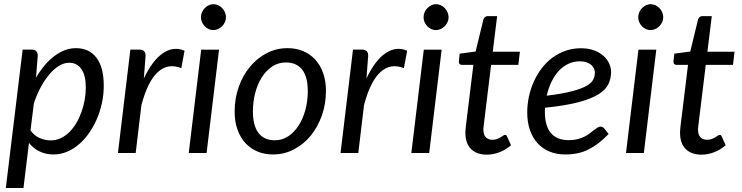

<svg xmlns="http://www.w3.org/2000/svg" viewBox="-20 -750 3638 941"><path d="M129.5 -111Q148.5 -84.5 175 -73.2Q201.5 -62 229 -62Q255 -62 278 -73Q301 -84 320 -102.8Q339 -121.5 354 -146.8Q369 -172 379.2 -200.8Q389.5 -229.5 395 -260.2Q400.5 -291 400.5 -321Q400.5 -380.5 379 -411.5Q357.5 -442.5 318.5 -442.5Q294.5 -442.5 270 -427.8Q245.5 -413 222.8 -386.5Q200 -360 180.2 -323.5Q160.5 -287 146 -243.5ZM156.5 -369Q175.5 -402 198 -428.8Q220.5 -455.5 245.5 -474.5Q270.5 -493.5 297.2 -503.8Q324 -514 352 -514Q417 -514 452.8 -467Q488.5 -420 488.5 -329.5Q488.5 -288.5 480 -247.5Q471.5 -206.5 455.8 -169.2Q440 -132 417.8 -99.8Q395.5 -67.5 368.2 -43.8Q341 -20 309 -6.5Q277 7 242 7Q204.5 7 174 -7.8Q143.5 -22.5 122 -49.5L95 171.5H8.5L91 -507H135Q165 -507 165 -477Z M685 -365.5Q705 -408 728.2 -439.2Q751.5 -470.5 777 -488.2Q802.5 -506 829.5 -509.8Q856.5 -513.5 884.5 -501.5L868.5 -416Q803.5 -442 753.8 -397Q704 -352 673 -234.5L645 0H558L619 -507H663Q693.5 -507 693.5 -477Z M1053.5 -506.5 992.5 0H905L966 -506.5ZM1087.5 -665.5Q1087.5 -652.5 1082.2 -641.2Q1077 -630 1068.2 -621.2Q1059.5 -612.5 1048.2 -607.5Q1037 -602.5 1025 -602.5Q1013.5 -602.5 1002.5 -607.5Q991.5 -612.5 983.2 -621.2Q975 -630 970 -641.2Q965 -652.5 965 -665.5Q965 -678.5 970 -690Q975 -701.5 983.5 -710.2Q992 -719 1003 -724.2Q1014 -729.5 1025.5 -729.5Q1037.5 -729.5 1048.8 -724.5Q1060 -719.5 1068.5 -710.8Q1077 -702 1082.2 -690.2Q1087.5 -678.5 1087.5 -665.5Z M1327 -62.5Q1363.5 -62.5 1393.2 -82.5Q1423 -102.5 1444.2 -135.8Q1465.5 -169 1477 -212.5Q1488.5 -256 1488.5 -303.5Q1488.5 -373.5 1460.8 -408.8Q1433 -444 1381 -444Q1344 -444 1314.2 -424.2Q1284.5 -404.5 1263.5 -371.5Q1242.5 -338.5 1231 -295Q1219.5 -251.5 1219.5 -204Q1219.5 -134 1247 -98.2Q1274.5 -62.5 1327 -62.5ZM1318.5 7Q1277 7 1242.5 -7.2Q1208 -21.5 1183 -48.5Q1158 -75.5 1144 -114.5Q1130 -153.5 1130 -203.5Q1130 -267.5 1150 -324Q1170 -380.5 1205 -422.8Q1240 -465 1287.2 -489.5Q1334.5 -514 1389 -514Q1430.5 -514 1465 -499.8Q1499.5 -485.5 1524.5 -458.5Q1549.5 -431.5 1563.5 -392.5Q1577.5 -353.5 1577.5 -304Q1577.5 -240.5 1557.5 -184Q1537.5 -127.5 1502.8 -85Q1468 -42.5 1420.5 -17.8Q1373 7 1318.5 7Z M1776 -365.5Q1796 -408 1819.2 -439.2Q1842.5 -470.5 1868 -488.2Q1893.5 -506 1920.5 -509.8Q1947.5 -513.5 1975.5 -501.5L1959.5 -416Q1894.5 -442 1844.8 -397Q1795 -352 1764 -234.5L1736 0H1649L1710 -507H1754Q1784.5 -507 1784.5 -477Z M2144.5 -506.5 2083.5 0H1996L2057 -506.5ZM2178.5 -665.5Q2178.5 -652.5 2173.2 -641.2Q2168 -630 2159.2 -621.2Q2150.5 -612.5 2139.2 -607.5Q2128 -602.5 2116 -602.5Q2104.5 -602.5 2093.5 -607.5Q2082.5 -612.5 2074.2 -621.2Q2066 -630 2061 -641.2Q2056 -652.5 2056 -665.5Q2056 -678.5 2061 -690Q2066 -701.5 2074.5 -710.2Q2083 -719 2094 -724.2Q2105 -729.5 2116.5 -729.5Q2128.5 -729.5 2139.8 -724.5Q2151 -719.5 2159.5 -710.8Q2168 -702 2173.2 -690.2Q2178.5 -678.5 2178.5 -665.5Z M2261 -95.5Q2261 -98.5 2261 -103.2Q2261 -108 2261.8 -117Q2262.5 -126 2264.2 -140.5Q2266 -155 2269 -178.5L2300 -432H2243.5Q2236.5 -432 2232.2 -436.8Q2228 -441.5 2229 -451.5L2233 -487L2311 -497.5L2349 -654Q2351.5 -661.5 2356.8 -666.2Q2362 -671 2370 -671H2416.5L2395 -496.5H2528L2520.5 -432H2387L2356.5 -183Q2354 -162.5 2352.5 -150Q2351 -137.5 2350.2 -130Q2349.5 -122.5 2349.2 -119.5Q2349 -116.5 2349 -115Q2349 -89.5 2361 -77.2Q2373 -65 2393 -65Q2406.5 -65 2416.2 -68.8Q2426 -72.5 2433.5 -77Q2441 -81.5 2446 -85.2Q2451 -89 2454.5 -89Q2459 -89 2461.2 -87Q2463.5 -85 2465.5 -80.5L2484.5 -38Q2460 -16.5 2428.8 -4.2Q2397.5 8 2366 8Q2317.5 8 2289.8 -18.5Q2262 -45 2261 -95.5Z M2822 -449.5Q2790.5 -449.5 2764 -436.5Q2737.5 -423.5 2717 -400.8Q2696.5 -378 2682 -347.2Q2667.5 -316.5 2659.5 -281Q2736.5 -290.5 2783 -302.8Q2829.5 -315 2854.5 -329.2Q2879.5 -343.5 2887.5 -360Q2895.5 -376.5 2895.5 -394.5Q2895.5 -403.5 2891.5 -413.2Q2887.5 -423 2878.8 -431Q2870 -439 2856 -444.2Q2842 -449.5 2822 -449.5ZM2963 -93.5Q2937.5 -67 2913 -48.2Q2888.5 -29.5 2863.2 -17Q2838 -4.5 2810.2 1.2Q2782.5 7 2750.5 7Q2707 7 2672.5 -7.5Q2638 -22 2614 -48.8Q2590 -75.5 2577 -113.5Q2564 -151.5 2564 -198.5Q2564 -237.5 2572.2 -276.2Q2580.5 -315 2596.2 -350Q2612 -385 2634.8 -415Q2657.5 -445 2686.8 -466.8Q2716 -488.5 2751.2 -501Q2786.5 -513.5 2827 -513.5Q2865.5 -513.5 2893.5 -502.5Q2921.5 -491.5 2939.5 -474.5Q2957.5 -457.5 2966.2 -437Q2975 -416.5 2975 -398Q2975 -365 2961.5 -337.2Q2948 -309.5 2912 -287.2Q2876 -265 2813 -248.5Q2750 -232 2651 -222Q2651 -216.5 2650.8 -211.2Q2650.5 -206 2650.5 -200.5Q2650.5 -133.5 2679.8 -98.2Q2709 -63 2768 -63Q2792 -63 2810.8 -68Q2829.5 -73 2844.2 -80.2Q2859 -87.5 2870.2 -96.2Q2881.5 -105 2890.8 -112.2Q2900 -119.5 2908 -124.5Q2916 -129.5 2924 -129.5Q2933.5 -129.5 2941 -121Z M3196.5 -506.5 3135.5 0H3048L3109 -506.5ZM3230.5 -665.5Q3230.5 -652.5 3225.2 -641.2Q3220 -630 3211.2 -621.2Q3202.5 -612.5 3191.2 -607.5Q3180 -602.5 3168 -602.5Q3156.5 -602.5 3145.5 -607.5Q3134.5 -612.5 3126.2 -621.2Q3118 -630 3113 -641.2Q3108 -652.5 3108 -665.5Q3108 -678.5 3113 -690Q3118 -701.5 3126.5 -710.2Q3135 -719 3146 -724.2Q3157 -729.5 3168.5 -729.5Q3180.5 -729.5 3191.8 -724.5Q3203 -719.5 3211.5 -710.8Q3220 -702 3225.2 -690.2Q3230.5 -678.5 3230.5 -665.5Z M3313 -95.5Q3313 -98.5 3313 -103.2Q3313 -108 3313.8 -117Q3314.5 -126 3316.2 -140.5Q3318 -155 3321 -178.5L3352 -432H3295.5Q3288.5 -432 3284.2 -436.8Q3280 -441.5 3281 -451.5L3285 -487L3363 -497.5L3401 -654Q3403.5 -661.5 3408.8 -666.2Q3414 -671 3422 -671H3468.5L3447 -496.5H3580L3572.5 -432H3439L3408.5 -183Q3406 -162.5 3404.5 -150Q3403 -137.5 3402.2 -130Q3401.5 -122.5 3401.2 -119.5Q3401 -116.5 3401 -115Q3401 -89.5 3413 -77.2Q3425 -65 3445 -65Q3458.5 -65 3468.2 -68.8Q3478 -72.5 3485.5 -77Q3493 -81.5 3498 -85.2Q3503 -89 3506.5 -89Q3511 -89 3513.2 -87Q3515.5 -85 3517.5 -80.5L3536.5 -38Q3512 -16.5 3480.8 -4.2Q3449.5 8 3418 8Q3369.5 8 3341.8 -18.5Q3314 -45 3313 -95.5Z"/></svg>

Font: Lato 2
Style: Italic
Weight: 400
Italic angle: -7°
Designer: Lukasz Dziedzic with Adam Twardoch and Botio Nikoltchev
Foundry: tyPoland Lukasz Dziedzic
Version: Version 2.015; 2015-08-06; http://www.latofonts.com/